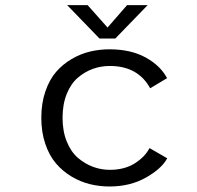

<svg xmlns="http://www.w3.org/2000/svg" viewBox="-20 -700 750 732"><path d="M543 -680.5 419.5 -553H359.5L236 -680.5H314L390 -595L464.5 -680.5ZM617.5 -96.5Q596 -56.5 536 -22.8Q476 11 397.5 11Q359.5 11 323.2 2.2Q287 -6.5 253 -26.8Q219 -47 193.5 -76.8Q168 -106.5 152.8 -151.2Q137.5 -196 137.5 -251Q137.5 -306.5 153 -351.5Q168.5 -396.5 193.8 -425.8Q219 -455 253.2 -475Q287.5 -495 323.5 -503.5Q359.5 -512 397.5 -512Q478.5 -512 535 -481Q591.5 -450 617 -402L552.5 -363.5Q506 -448.5 398.5 -448.5Q365 -448.5 334.2 -437.5Q303.5 -426.5 277 -404Q250.5 -381.5 234.5 -342Q218.5 -302.5 218.5 -251Q218.5 -200 234.5 -160.5Q250.5 -121 277 -98.2Q303.5 -75.5 334.5 -64Q365.5 -52.5 398.5 -52.5Q454.5 -52.5 493.8 -77.2Q533 -102 550 -135.5Z"/></svg>

Font: League Mono Light
Style: Regular
Weight: 300
Width: 6
Designer: Tyler Finck
Foundry: The League of Moveable Type / Tyler Finck
Version: Version 2.210